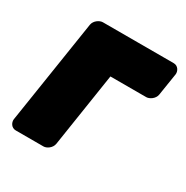

<svg xmlns="http://www.w3.org/2000/svg" viewBox="-143 -686 819 845"><g transform="rotate(30 267.0 -264.0)"><path d="M472 -376C488 -376 512 -391 516 -414L534 -528C536 -544 525 -566 502 -566H142C126 -566 102 -551 98 -528L16 0C14 16 25 38 48 38H189C205 38 228 23 232 0L290 -376Z"/></g></svg>

Font: Asimov Print
Style: EIt
Weight: 500
Designer: Google
Version: Version 2.000980; 2014